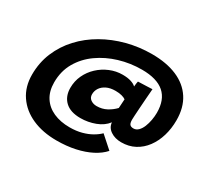

<svg xmlns="http://www.w3.org/2000/svg" viewBox="-155 -965 1276 1204"><g transform="rotate(30 483.0 -363.5)"><path d="M376.5 20.5Q276 20.5 199.8 -13.5Q123.5 -47.5 80.5 -110.8Q37.5 -174 37.5 -261Q37.5 -348 68.8 -422.8Q100 -497.5 155.8 -557.8Q211.5 -618 285.8 -660.5Q360 -703 446.8 -725.8Q533.5 -748.5 626 -748.5Q731.5 -748.5 807.5 -716Q883.5 -683.5 924.5 -620.2Q965.5 -557 965.5 -465Q965.5 -405.5 949.8 -352.5Q934 -299.5 904 -259Q874 -218.5 831 -195.5Q788 -172.5 733.5 -172.5Q688 -172.5 656 -194Q624 -215.5 621 -252Q592.5 -214.5 541.5 -195.2Q490.5 -176 436 -176Q363 -176 325 -212Q287 -248 287 -309.5Q287 -358 306.8 -400.5Q326.5 -443 361.2 -475.5Q396 -508 439.8 -526.2Q483.5 -544.5 531 -544.5Q567 -544.5 592 -536.5Q617 -528.5 629 -516Q629.5 -525 631.2 -537Q633 -549 634.5 -555Q644.5 -555.5 664 -556Q683.5 -556.5 704.2 -557.5Q725 -558.5 737.5 -559Q734.5 -524 731.8 -486.2Q729 -448.5 726.8 -415Q724.5 -381.5 723.2 -358.5Q722 -335.5 722 -330.5Q722 -305 730.2 -295.5Q738.5 -286 756.5 -286Q776 -286 791 -300.8Q806 -315.5 815.8 -339.5Q825.5 -363.5 830.5 -391.2Q835.5 -419 835.5 -445Q835.5 -539 781.8 -585.8Q728 -632.5 620 -632.5Q536.5 -632.5 458.2 -609Q380 -585.5 317.5 -541Q255 -496.5 218.5 -433Q182 -369.5 182 -288.5Q182 -225 210.2 -181Q238.5 -137 289.2 -114.5Q340 -92 406 -92Q454 -92 492.8 -102.5Q531.5 -113 561 -130Q590.5 -147 610 -166.5L697 -89Q667.5 -55.5 620 -31Q572.5 -6.5 510.8 7Q449 20.5 376.5 20.5ZM486.5 -292Q525.5 -292 557.8 -309.2Q590 -326.5 613.5 -351.5L617.5 -416.5Q607.5 -424 588.8 -429.2Q570 -434.5 543 -434.5Q504.5 -434.5 478.2 -421.5Q452 -408.5 438.5 -387.8Q425 -367 425 -342Q425 -318 443.2 -305Q461.5 -292 486.5 -292Z"/></g></svg>

Font: Grandstander Thin
Style: Bold Italic
Weight: 700
Italic angle: -15°
Version: Version 1.200